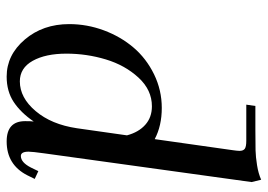

<svg xmlns="http://www.w3.org/2000/svg" viewBox="-132 -654 793 568"><g transform="rotate(90 264.0 -369.5)"><path d="M50.8 -178.2Q50.8 -231 69.3 -280.8Q87.9 -330.6 120.1 -368.4Q152.3 -406.2 199.2 -429.2Q246.1 -452.1 298.8 -452.1Q351.6 -452.1 391.1 -431.2L423.8 -662.1Q425.8 -675.8 425.8 -682.1Q425.8 -693.4 419.4 -697.8Q413.1 -702.1 396 -702.1H289.1L293 -729H363.8Q404.8 -729 424.1 -729.5Q443.4 -730 468 -733.9Q492.7 -737.8 511.2 -746.1L518.1 -717.8L433.1 -104Q428.2 -68.8 428.2 -58.1Q428.2 -35.2 440.9 -35.2Q460 -35.2 475.1 -64.9L485.8 -86.9L508.8 -76.2L498 -54.2Q466.8 6.8 397.9 6.8Q337.9 6.8 337.9 -47.9Q337.9 -64.5 338.9 -73.2Q312.5 -34.7 281 -13.9Q249.5 6.8 206.1 6.8Q142.1 6.8 96.4 -46.9Q50.8 -100.6 50.8 -178.2ZM138.2 -169.9Q138.2 -108.4 159.4 -70.3Q180.7 -32.2 220.2 -32.2Q268.6 -32.2 308.1 -78.9Q347.7 -125.5 358.9 -201.2L379.9 -349.1Q370.6 -383.8 348.6 -403.3Q326.7 -422.9 293.9 -422.9Q245.6 -422.9 209 -383.1Q172.4 -343.3 155.3 -286.6Q138.2 -230 138.2 -169.9Z"/></g></svg>

Font: Dihjauti S
Style: Bold Italic
Weight: 700
Italic angle: -9°
Designer: T. Christopher White
Version: Version 3.0.0